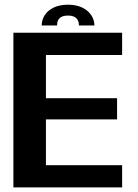

<svg xmlns="http://www.w3.org/2000/svg" viewBox="-20 -818 602 838"><path d="M38.5 0H513V-97H180.5V-297H491V-389.5H180.5V-578H513V-675H38.5ZM277 -797.5Q240.5 -797.5 214.8 -785.2Q189 -773 175.5 -752.2Q162 -731.5 162 -707H229Q229 -720 233.5 -729.5Q238 -739 248.5 -744.5Q259 -750 277 -750Q293 -750 303.8 -744.8Q314.5 -739.5 319.5 -729.8Q324.5 -720 324.5 -707H392Q392 -731.5 378 -752.2Q364 -773 338.2 -785.2Q312.5 -797.5 277 -797.5Z"/></svg>

Font: Anybody UltraCondensed Thin SemiBold
Style: Regular
Weight: 600
Version: Version 1.111